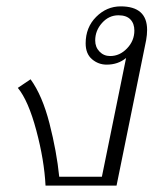

<svg xmlns="http://www.w3.org/2000/svg" viewBox="-20 -583 485 603"><path d="M36 -307 76 -334Q113 -283 135.5 -195Q158 -107 166 -28H300L376 -401Q351 -380 315 -380Q289 -380 269 -397Q249 -414 249 -447Q249 -497 282 -530Q315 -563 359 -563Q442 -563 442 -489Q442 -474 439 -457L346 0H123Q119 -80 94 -173.5Q69 -267 36 -307ZM402 -487Q402 -509 389.5 -522Q377 -535 352 -535Q322 -535 300.5 -511Q279 -487 279 -456Q279 -435 292.5 -421Q306 -407 326 -407Q356 -407 379 -431Q402 -455 402 -487Z"/></svg>

Font: Taviraj ExtraLight
Style: Italic
Weight: 275
Italic angle: -12°
Designer: Katatrad Team
Foundry: CadsonDemak
Version: Version 1.001